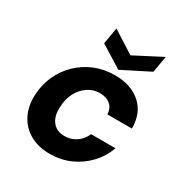

<svg xmlns="http://www.w3.org/2000/svg" viewBox="-172 -860 955 1002"><g transform="rotate(30 306.0 -358.5)"><path d="M266 12Q198 12 147.5 -16.5Q97 -45 71 -95.5Q45 -146 47 -213Q49 -276 73.5 -331Q98 -386 140 -427Q182 -468 237.5 -491Q293 -514 358 -514Q456 -514 514.5 -462Q573 -410 573 -317H425Q424 -353 400 -373.5Q376 -394 337 -394Q298 -394 265 -372Q232 -350 212.5 -312Q193 -274 192 -225Q190 -198 196 -176Q202 -154 214.5 -138.5Q227 -123 245 -115Q263 -107 286 -107Q313 -107 335.5 -116.5Q358 -126 375.5 -143.5Q393 -161 403 -185H550Q529 -126 486.5 -81.5Q444 -37 388 -12.5Q332 12 266 12ZM539 -729 522 -630 358 -547 225 -630 242 -729 375 -644Z"/></g></svg>

Font: DM Sans 16pt ExtraBold
Style: Italic
Weight: 800
Italic angle: -10°
Version: Version 4.004;gftools[0.9.30]